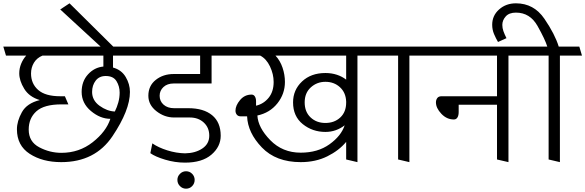

<svg xmlns="http://www.w3.org/2000/svg" viewBox="-31 -961 3527 1157"><path d="M752 -407Q752 -297 647 -140.5Q542 16 338 16Q225 16 148 -34Q71 -84 71 -182Q71 -231 101 -285Q131 -339 209 -358Q145 -377 115 -426Q85 -475 85 -519Q85 -549 96.5 -577Q108 -605 127 -626H5L-11 -680H806L822 -626H650V-554Q701 -540 726.5 -497Q752 -454 752 -407ZM142 -180Q142 -107 205.5 -73.5Q269 -40 339 -40Q446 -40 527.5 -104Q609 -168 634 -245Q573 -245 517 -292Q461 -339 461 -407Q461 -471 499.5 -513Q538 -555 592 -560V-626H225Q191 -612 173.5 -583Q156 -554 156 -518Q156 -457 199 -419Q242 -381 332 -381H360L381 -332H339Q235 -332 188.5 -290.5Q142 -249 142 -180ZM661 -289Q674 -315 682 -344Q690 -373 690 -403Q690 -441 671 -472Q652 -503 606 -503Q567 -503 545.5 -475Q524 -447 524 -407Q524 -356 569 -323.5Q614 -291 661 -289Z M682 -650H608L332 -904L388 -941Z M887 -97Q923 -72 977 -55Q1031 -38 1084 -37Q1146 -38 1188 -66Q1230 -94 1230 -143V-144Q1230 -192 1197 -222.5Q1164 -253 1113 -253H1018Q960 -253 911.5 -291Q863 -329 863 -384Q863 -444 907.5 -479.5Q952 -515 1016 -515H1175V-626H814L800 -680H1337L1351 -626H1244V-458H1016Q977 -458 954 -436.5Q931 -415 931 -384Q931 -351 955 -330Q979 -309 1018 -309H1104Q1196 -309 1247.5 -266.5Q1299 -224 1299 -143Q1299 -77 1243 -29Q1187 19 1084 19Q1023 19 963.5 1Q904 -17 875 -38ZM1090 176Q1069 176 1053.5 160.5Q1038 145 1038 123Q1038 102 1053.5 86.5Q1069 71 1090 71Q1112 71 1127 86.5Q1142 102 1142 123Q1142 145 1127 160.5Q1112 176 1090 176Z M1735 -344Q1735 -419 1789 -470Q1843 -521 1930 -521Q1967 -521 1999 -510.5Q2031 -500 2055 -481V-626H1629Q1657 -596 1671.5 -553.5Q1686 -511 1686 -467Q1686 -395 1640.5 -338Q1595 -281 1520 -265Q1524 -192 1597.5 -116.5Q1671 -41 1781 -41Q1884 -41 1954.5 -91.5Q2025 -142 2046 -206Q2022 -187 1992.5 -176.5Q1963 -166 1930 -166Q1852 -166 1793.5 -213Q1735 -260 1735 -344ZM1805 -344Q1805 -287 1840.5 -253.5Q1876 -220 1930 -220Q1984 -220 2019.5 -253Q2055 -286 2055 -343V-349Q2053 -403 2017.5 -435.5Q1982 -468 1930 -468Q1879 -468 1842 -434.5Q1805 -401 1805 -344ZM2123 16 2055 0V-106Q2012 -54 1941.5 -19Q1871 16 1781 16Q1632 16 1547 -72.5Q1462 -161 1458 -260H1419Q1404 -260 1396 -270Q1388 -280 1388 -294Q1388 -325 1415.5 -358Q1443 -391 1485 -391Q1498 -391 1505 -379.5Q1512 -368 1512 -351V-324Q1558 -335 1588 -372Q1618 -409 1618 -467Q1618 -514 1596 -560.5Q1574 -607 1537 -626H1344L1330 -680H2242L2256 -626H2123Z M2368 0V-626H2248L2234 -680H2554L2570 -626H2436V16Z M2964 -330H2733V-286Q2733 -265 2725.5 -253Q2718 -241 2704 -241Q2661 -241 2628.5 -275.5Q2596 -310 2596 -344Q2596 -359 2604 -370Q2612 -381 2630 -381H2964V-626H2562L2548 -680H3152L3166 -626H3033V16L2964 0Z M3021 -731 2970 -708Q2957 -730 2946 -756Q2935 -782 2935 -812Q2935 -867 2976.5 -904Q3018 -941 3078 -941Q3186 -941 3249.5 -848Q3313 -755 3336 -680H3460L3476 -626H3343V16L3275 0V-626H3154L3139 -680H3267Q3254 -723 3208.5 -804Q3163 -885 3078 -885Q3037 -885 3016.5 -862Q2996 -839 2996 -811Q2996 -792 3002.5 -773.5Q3009 -755 3021 -731Z"/></svg>

Font: Palanquin Light
Style: Regular
Weight: 300
Designer: Pria Ravichandran
Version: Version 1.0.4